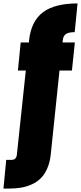

<svg xmlns="http://www.w3.org/2000/svg" viewBox="-87 -808 471 1116"><path d="M82 -574.2Q94.2 -685.1 162.6 -736.6Q231 -788.1 363.8 -788.1L347.2 -621.1Q313.5 -621.1 297.1 -610.8Q280.8 -600.6 277.8 -574.2L276.9 -561H348.1L331.1 -397.9H258.8L208 89.8Q203.1 135.7 187.7 170.7Q172.4 205.6 150.6 227.5Q128.9 249.5 98.4 263.4Q67.9 277.3 35.4 282.7Q2.9 288.1 -36.1 288.1H-66.9L-50.8 121.1H-18.1Q7.8 121.1 11.2 89.8L63 -397.9H17.1L33.2 -561H81.1Z"/></svg>

Font: Poppins ExtraBold
Style: Regular
Weight: 800
Designer: Ninad Kale (Devanagari), Jonny Pinhorn (Latin)
Foundry: Indian Type Foundry
Version: Version 3.200;PS 1.000;hotconv 16.6.54;makeotf.lib2.5.65590